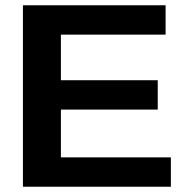

<svg xmlns="http://www.w3.org/2000/svg" viewBox="-20 -708 707 728"><path d="M627.9 -111.3V0H66.9V-688H607.9V-576.7H210.9V-403.8H578.1V-292.5H210.9V-111.3Z"/></svg>

Font: Arimo
Style: Bold
Weight: 700
Designer: Steve Matteson
Foundry: Monotype Imaging Inc.
Version: Version 1.33